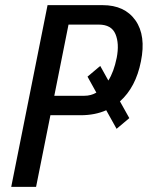

<svg xmlns="http://www.w3.org/2000/svg" viewBox="-20 -731 578 751"><path d="M310.5 -356.4Q335.4 -356.4 356.9 -368.7L322.3 -431.2L372.1 -473.1L403.8 -416Q425.3 -449.7 436.5 -504.9Q447.3 -560.5 431.6 -597.7Q416 -634.8 366.2 -634.8H248L192.4 -356.4ZM381.3 -710.9Q467.8 -710.9 509.8 -651.4Q551.8 -591.8 531.2 -490.7Q511.2 -389.6 449.2 -334.5L485.8 -269L436 -227.1L395.5 -299.8Q351.6 -280.3 295.4 -280.3H177.2L121.1 0H23.9L166 -710.9Z"/></svg>

Font: RobotoCondensed-Italic
Style: Italic
Weight: 400
Designer: Google
Version: Version 1.200311; 2013